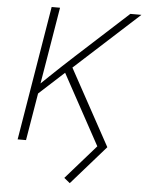

<svg xmlns="http://www.w3.org/2000/svg" viewBox="-61 -777 786 1036"><g transform="rotate(5 331.5 -259.0)"><path d="M130.4 -243.7 133.8 -293.5Q167 -325.7 198 -355.2Q229 -384.8 260.3 -414.1Q291.5 -443.4 325.2 -474.1L602.5 -727.5H662.6L305.2 -401.4L298.8 -397.9ZM55.7 0 176.3 -727.5H221.7L179.2 -471.7L150.4 -299.8L147 -274.4L101.1 0ZM356.4 210.9 324.7 185.1 487.3 0 272.9 -392.6 309.1 -424.8 541.5 0Z"/></g></svg>

Font: Inter 17pt ExtraLight
Style: Italic
Weight: 250
Italic angle: -9.3988°
Version: Version 4.001;git-66647c0bb